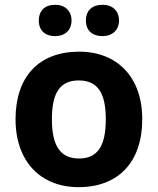

<svg xmlns="http://www.w3.org/2000/svg" viewBox="-20 -772 659 802"><path d="M142.1 -686C142.1 -645 168.5 -621.1 210 -621.1C252.4 -621.1 278.8 -647 278.8 -686C278.8 -725.6 252.9 -752 210 -752C168.5 -752 142.1 -728.5 142.1 -686ZM338.9 -686C338.9 -641.6 368.7 -621.1 407.7 -621.1C449.2 -621.1 477.1 -646.5 477.1 -686C477.1 -727.1 450.2 -752 407.7 -752C368.7 -752 338.9 -731.4 338.9 -686ZM574.2 -273.9C574.2 -331.1 563.5 -381.3 542 -423.8C499 -509.3 416 -556.2 311 -556.2C142.6 -556.2 44.9 -452.1 44.9 -273.9C44.9 -216.8 55.7 -166.5 77.1 -123.5C120.1 -37.6 203.1 9.8 308.1 9.8C475.6 9.8 574.2 -96.2 574.2 -273.9ZM196.8 -273.9C196.8 -382.8 229.5 -436 309.1 -436C389.2 -436 421.9 -381.8 421.9 -273.9C421.9 -165 389.6 -109.9 310.1 -109.9C230 -109.9 196.8 -166 196.8 -273.9Z"/></svg>

Font: Open Sans bold
Style: Bold
Weight: 700
Foundry: Ascender Corporation
Version: Version 1.100;PS 001.100;hotconv 1.0.88;makeotf.lib2.5.64775